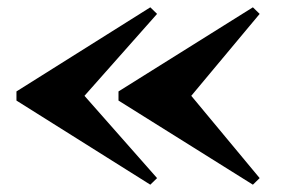

<svg xmlns="http://www.w3.org/2000/svg" viewBox="-20 -650 770 525"><path d="M503 -388 690 -612 671.5 -630 304 -400V-375L671.5 -145L690 -163ZM211 -388 409.5 -612 391 -630 25 -400V-375L391 -145L409.5 -163Z"/></svg>

Font: Bodoni* 06
Style: Bold
Weight: 700
Version: Version 2.2